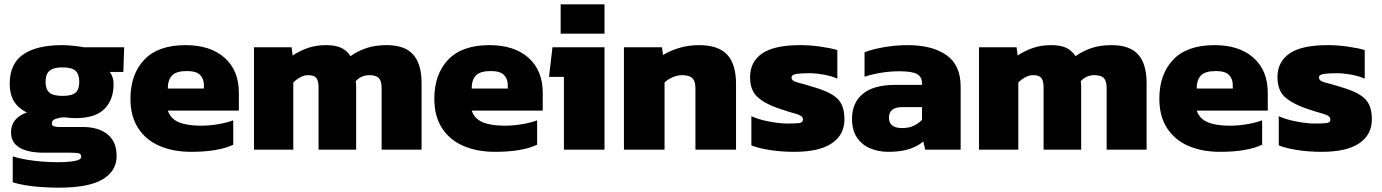

<svg xmlns="http://www.w3.org/2000/svg" viewBox="-20 -693 6397 889"><path d="M253 176Q218 176 177 173.5Q136 171 99.5 165Q63 159 39 151V31Q66 40 101.5 46Q137 52 174 55Q211 58 242 58Q295 58 325.5 52.5Q356 47 356 33Q356 21 346 17.5Q336 14 308 14H183Q110 14 70.5 -9.5Q31 -33 31 -80Q31 -146 104 -172Q63 -193 44 -225Q25 -257 25 -306Q25 -398 87.5 -441Q150 -484 268 -484Q293 -484 324 -480.5Q355 -477 369 -474H555L551 -360H488Q506 -337 506 -304Q506 -231 463.5 -188.5Q421 -146 330 -146Q317 -146 302 -147.5Q287 -149 274 -150Q252 -148 236 -142Q220 -136 220 -122Q220 -112 229 -108.5Q238 -105 254 -105H363Q436 -105 478 -71Q520 -37 520 29Q520 99 455 137.5Q390 176 253 176ZM269 -249Q313 -249 330 -264Q347 -279 347 -314Q347 -349 330 -365Q313 -381 269 -381Q228 -381 209.5 -365.5Q191 -350 191 -314Q191 -280 208.5 -264.5Q226 -249 269 -249Z M865 10Q782 10 718.5 -17.5Q655 -45 619.5 -100Q584 -155 584 -236Q584 -349 648 -416.5Q712 -484 839 -484Q955 -484 1020.5 -425Q1086 -366 1086 -264V-181H757Q770 -143 808 -127Q846 -111 911 -111Q952 -111 993.5 -118.5Q1035 -126 1060 -136V-23Q990 10 865 10ZM757 -283H924V-300Q924 -328 906.5 -346Q889 -364 845 -364Q796 -364 776.5 -343.5Q757 -323 757 -283Z M1156 0V-474H1330L1335 -436Q1366 -457 1404.5 -470.5Q1443 -484 1489 -484Q1535 -484 1561 -471Q1587 -458 1603 -433Q1635 -456 1675.5 -470Q1716 -484 1771 -484Q1854 -484 1893 -440.5Q1932 -397 1932 -308V0H1747V-286Q1747 -318 1734 -331.5Q1721 -345 1691 -345Q1652 -345 1627 -317Q1629 -304 1629 -292.5Q1629 -281 1629 -267V0H1455V-289Q1455 -318 1445 -331.5Q1435 -345 1407 -345Q1388 -345 1370 -335Q1352 -325 1338 -311V0Z M2272 10Q2189 10 2125.5 -17.5Q2062 -45 2026.5 -100Q1991 -155 1991 -236Q1991 -349 2055 -416.5Q2119 -484 2246 -484Q2362 -484 2427.5 -425Q2493 -366 2493 -264V-181H2164Q2177 -143 2215 -127Q2253 -111 2318 -111Q2359 -111 2400.5 -118.5Q2442 -126 2467 -136V-23Q2397 10 2272 10ZM2164 -283H2331V-300Q2331 -328 2313.5 -346Q2296 -364 2252 -364Q2203 -364 2183.5 -343.5Q2164 -323 2164 -283Z M2576 -537V-673H2779V-537ZM2591 0V-337H2522L2538 -474H2779V0Z M2869 0V-474H3045L3050 -438Q3077 -456 3121.5 -470Q3166 -484 3217 -484Q3306 -484 3347 -440Q3388 -396 3388 -304V0H3200V-285Q3200 -317 3186 -331Q3172 -345 3137 -345Q3116 -345 3093.5 -335Q3071 -325 3057 -311V0Z M3658 10Q3597 10 3543.5 1.5Q3490 -7 3459 -20V-155Q3494 -139 3542.5 -130Q3591 -121 3625 -121Q3661 -121 3679.5 -123Q3698 -125 3698 -140Q3698 -157 3665 -166Q3632 -175 3582 -192Q3517 -215 3485 -246Q3453 -277 3453 -336Q3453 -407 3509 -445.5Q3565 -484 3685 -484Q3731 -484 3780 -477Q3829 -470 3857 -461V-329Q3827 -342 3791.5 -348Q3756 -354 3727 -354Q3695 -354 3670 -351Q3645 -348 3645 -334Q3645 -318 3673.5 -311Q3702 -304 3750 -289Q3804 -273 3834.5 -254Q3865 -235 3877.5 -208Q3890 -181 3890 -141Q3890 -69 3831.5 -29.5Q3773 10 3658 10Z M4093 10Q4048 10 4009.5 -6Q3971 -22 3948 -56Q3925 -90 3925 -142Q3925 -217 3975 -258.5Q4025 -300 4126 -300H4249V-309Q4249 -337 4226 -350Q4203 -363 4145 -363Q4063 -363 3983 -338V-451Q4019 -465 4073 -474.5Q4127 -484 4183 -484Q4296 -484 4362 -438Q4428 -392 4428 -292V0H4264L4255 -38Q4230 -16 4190.5 -3Q4151 10 4093 10ZM4157 -100Q4189 -100 4211.5 -111Q4234 -122 4249 -138V-197H4158Q4096 -197 4096 -148Q4096 -100 4157 -100Z M4513 0V-474H4687L4692 -436Q4723 -457 4761.5 -470.5Q4800 -484 4846 -484Q4892 -484 4918 -471Q4944 -458 4960 -433Q4992 -456 5032.5 -470Q5073 -484 5128 -484Q5211 -484 5250 -440.5Q5289 -397 5289 -308V0H5104V-286Q5104 -318 5091 -331.5Q5078 -345 5048 -345Q5009 -345 4984 -317Q4986 -304 4986 -292.5Q4986 -281 4986 -267V0H4812V-289Q4812 -318 4802 -331.5Q4792 -345 4764 -345Q4745 -345 4727 -335Q4709 -325 4695 -311V0Z M5629 10Q5546 10 5482.5 -17.5Q5419 -45 5383.5 -100Q5348 -155 5348 -236Q5348 -349 5412 -416.5Q5476 -484 5603 -484Q5719 -484 5784.5 -425Q5850 -366 5850 -264V-181H5521Q5534 -143 5572 -127Q5610 -111 5675 -111Q5716 -111 5757.5 -118.5Q5799 -126 5824 -136V-23Q5754 10 5629 10ZM5521 -283H5688V-300Q5688 -328 5670.5 -346Q5653 -364 5609 -364Q5560 -364 5540.5 -343.5Q5521 -323 5521 -283Z M6100 10Q6039 10 5985.5 1.5Q5932 -7 5901 -20V-155Q5936 -139 5984.5 -130Q6033 -121 6067 -121Q6103 -121 6121.5 -123Q6140 -125 6140 -140Q6140 -157 6107 -166Q6074 -175 6024 -192Q5959 -215 5927 -246Q5895 -277 5895 -336Q5895 -407 5951 -445.5Q6007 -484 6127 -484Q6173 -484 6222 -477Q6271 -470 6299 -461V-329Q6269 -342 6233.5 -348Q6198 -354 6169 -354Q6137 -354 6112 -351Q6087 -348 6087 -334Q6087 -318 6115.5 -311Q6144 -304 6192 -289Q6246 -273 6276.5 -254Q6307 -235 6319.5 -208Q6332 -181 6332 -141Q6332 -69 6273.5 -29.5Q6215 10 6100 10Z"/></svg>

Font: Kanit
Style: Bold
Weight: 700
Designer: Katatrad Team
Foundry: CadsonDemak
Version: Version 2.000; ttfautohint (v1.8.3)